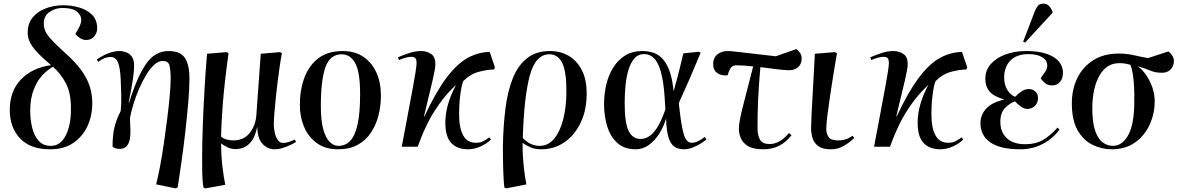

<svg xmlns="http://www.w3.org/2000/svg" viewBox="-20 -811 6536 1061"><path d="M257 14Q148 14 91 -46Q34 -106 34 -204Q34 -307 95.5 -371.5Q157 -436 262 -451Q209 -496 181.5 -526.5Q154 -557 143.5 -581Q133 -605 133 -631Q133 -681 160.5 -714.5Q188 -748 233.5 -765Q279 -782 331 -782Q375 -782 418 -769.5Q461 -757 489 -729Q517 -701 517 -654Q517 -630 501 -610Q485 -590 456 -590Q439 -590 423 -600Q407 -610 396 -623Q415 -654 422 -670Q429 -686 429 -701Q429 -727 405 -747Q381 -767 325 -767Q286 -767 254 -745Q222 -723 222 -682Q222 -658 231 -638Q240 -618 264.5 -591.5Q289 -565 336 -522Q395 -470 428.5 -424Q462 -378 476 -333.5Q490 -289 490 -238Q490 -174 464.5 -116.5Q439 -59 387 -22.5Q335 14 257 14ZM261 -5Q314 -5 343 -62Q372 -119 372 -206Q373 -297 344 -351Q315 -405 273 -442Q243 -426 214 -395Q185 -364 166 -315Q147 -266 147 -199Q147 -151 157.5 -106.5Q168 -62 193 -33.5Q218 -5 261 -5Z M951 230 843 208Q853 168 864.5 108Q876 48 886 -21.5Q896 -91 904.5 -159Q913 -227 918 -283.5Q923 -340 923 -374Q923 -425 916.5 -449.5Q910 -474 879 -474Q855 -474 832 -453Q809 -432 787.5 -396.5Q766 -361 748 -319Q730 -277 717 -234.5Q704 -192 698 -158Q699 -130 700.5 -100.5Q702 -71 698 -45.5Q694 -20 680.5 -4Q667 12 639 12Q630 12 617 8Q604 4 602 -3Q602 -65 613 -109.5Q624 -154 647 -197Q651 -236 650 -286Q649 -336 647 -374Q644 -438 631.5 -467Q619 -496 592 -496Q556 -496 523 -469L515 -482Q544 -503 577.5 -516Q611 -529 641 -529Q659 -529 677.5 -522Q696 -515 708.5 -498Q721 -481 721 -449Q721 -413 712.5 -360.5Q704 -308 691 -244L693 -243Q736 -382 785.5 -455.5Q835 -529 912 -529Q977 -529 1002 -490.5Q1027 -452 1027 -378Q1027 -324 1020.5 -247.5Q1014 -171 1004.5 -86.5Q995 -2 983.5 79Q972 160 962 224Z M1115 230 1104 225Q1098 184 1097.5 144.5Q1097 105 1097 63Q1097 -14 1100.5 -112Q1104 -210 1110 -314Q1116 -418 1124 -514L1233 -523L1243 -517Q1220 -352 1211 -233.5Q1202 -115 1202 -56Q1214 -45 1233 -40Q1252 -35 1269 -35Q1328 -35 1361 -77.5Q1394 -120 1397 -180L1421 -514L1527 -523L1538 -517Q1532 -488 1526 -446.5Q1520 -405 1514 -357.5Q1508 -310 1503.5 -264.5Q1499 -219 1496 -182Q1493 -145 1493 -124Q1493 -104 1498 -79.5Q1503 -55 1514.5 -38Q1526 -21 1545 -21Q1559 -21 1577 -27Q1595 -33 1609 -40L1616 -27Q1608 -21 1588.5 -11.5Q1569 -2 1545 6Q1521 14 1498 14Q1460 14 1431.5 -15Q1403 -44 1402 -108H1401Q1390 -57 1370 -31Q1350 -5 1327 4Q1304 13 1283 13Q1256 13 1234 1.5Q1212 -10 1203 -18H1202Q1202 52 1209.5 113Q1217 174 1225 210Z M1848 14Q1778 14 1731 -20Q1684 -54 1660.5 -109.5Q1637 -165 1637 -231Q1637 -314 1662 -381.5Q1687 -449 1739.5 -489Q1792 -529 1874 -529Q1941 -529 1988 -497Q2035 -465 2060 -410Q2085 -355 2085 -283Q2085 -226 2071.5 -173Q2058 -120 2029.5 -77.5Q2001 -35 1956 -10.5Q1911 14 1848 14ZM1850 -5Q1889 -5 1915.5 -33Q1942 -61 1956 -123.5Q1970 -186 1970 -292Q1970 -413 1943 -462Q1916 -511 1868 -511Q1804 -511 1778.5 -440Q1753 -369 1753 -225Q1753 -144 1766.5 -96Q1780 -48 1802 -26.5Q1824 -5 1850 -5Z M2567 14Q2507 14 2474 -20.5Q2441 -55 2441 -133Q2441 -181 2455 -232Q2469 -283 2500 -342Q2444 -289 2405 -233Q2366 -177 2341.5 -127Q2317 -77 2304.5 -43Q2292 -9 2288 0H2200Q2208 -42 2218.5 -97.5Q2229 -153 2240 -212Q2251 -271 2261 -324Q2271 -377 2276.5 -413.5Q2282 -450 2282 -461Q2282 -484 2274.5 -490.5Q2267 -497 2253 -497Q2236 -497 2217 -491Q2198 -485 2185 -479L2179 -494Q2205 -506 2240 -517.5Q2275 -529 2307 -529Q2338 -529 2362 -513Q2386 -497 2386 -457Q2386 -433 2370.5 -367Q2355 -301 2323 -168L2325 -167Q2389 -304 2447.5 -381.5Q2506 -459 2564.5 -491Q2623 -523 2686 -524L2715 -439L2710 -427Q2675 -427 2627 -414.5Q2579 -402 2540 -363Q2530 -338 2523.5 -286.5Q2517 -235 2517 -181Q2517 -104 2539.5 -63Q2562 -22 2610 -22Q2635 -22 2652 -31.5Q2669 -41 2684 -52L2693 -40Q2670 -17 2635 -1.5Q2600 14 2567 14Z M2777 230 2767 225Q2763 194 2761 133.5Q2759 73 2759 -1Q2761 -118 2773.5 -214.5Q2786 -311 2815 -381.5Q2844 -452 2894 -490.5Q2944 -529 3020 -529Q3077 -529 3122.5 -502.5Q3168 -476 3195 -424Q3222 -372 3222 -295Q3222 -202 3188.5 -132.5Q3155 -63 3098.5 -24.5Q3042 14 2971 14Q2938 14 2913.5 4Q2889 -6 2869 -21H2868Q2867 10 2869.5 50.5Q2872 91 2877 132.5Q2882 174 2889 208ZM2963 -5Q3010 -5 3043 -45.5Q3076 -86 3093 -154.5Q3110 -223 3110 -306Q3110 -419 3086 -465Q3062 -511 3016 -511Q2940 -511 2908 -394.5Q2876 -278 2869 -49Q2909 -5 2963 -5Z M3493 14Q3430 14 3391.5 -21Q3353 -56 3335.5 -113Q3318 -170 3318 -236Q3318 -290 3330 -342Q3342 -394 3368 -436.5Q3394 -479 3434 -504Q3474 -529 3530 -529Q3557 -529 3584.5 -521.5Q3612 -514 3636 -491.5Q3660 -469 3677.5 -425Q3695 -381 3702 -309H3703Q3717 -357 3726 -392.5Q3735 -428 3742 -457Q3749 -486 3756 -516L3840 -525L3852 -520Q3818 -438 3790 -373.5Q3762 -309 3731 -241L3737 -191Q3746 -111 3759.5 -66.5Q3773 -22 3802 -22Q3820 -22 3839 -31.5Q3858 -41 3874 -54L3884 -41Q3873 -31 3852.5 -18Q3832 -5 3807.5 4.5Q3783 14 3760 14Q3727 14 3706 -1Q3685 -16 3674 -52.5Q3663 -89 3661 -154H3660Q3647 -110 3622.5 -71.5Q3598 -33 3565 -9.5Q3532 14 3493 14ZM3520 -43Q3543 -43 3565.5 -56.5Q3588 -70 3611 -105Q3634 -140 3657 -207L3653 -271Q3647 -361 3632 -414Q3617 -467 3594 -489.5Q3571 -512 3540 -512Q3506 -512 3484.5 -486.5Q3463 -461 3451.5 -420Q3440 -379 3436 -331.5Q3432 -284 3432 -239Q3432 -131 3454 -87Q3476 -43 3520 -43Z M4198 14Q4142 14 4113 -4Q4084 -22 4073.5 -48Q4063 -74 4063 -99Q4063 -133 4083 -214Q4103 -295 4142 -444Q4094 -450 4050 -450Q4035 -450 4025.5 -443.5Q4016 -437 4006 -411L4001 -395Q3967 -391 3944 -407Q3921 -423 3921 -457Q3921 -494 3948.5 -513.5Q3976 -533 4024 -528L4267 -500L4381 -540Q4392 -531 4401 -518.5Q4410 -506 4410 -488Q4410 -457 4390.5 -440Q4371 -423 4342 -423Q4315 -423 4273 -428.5Q4231 -434 4182 -440Q4173 -342 4169.5 -261.5Q4166 -181 4166 -104Q4166 -61 4180.5 -38Q4195 -15 4233 -15Q4289 -15 4340 -76L4354 -64Q4327 -28 4288.5 -7Q4250 14 4198 14Z M4571 14Q4526 14 4502.5 -3Q4479 -20 4470.5 -47Q4462 -74 4462 -104Q4462 -126 4465 -185.5Q4468 -245 4473 -330Q4478 -415 4483 -514L4594 -523L4605 -517Q4596 -465 4586 -403Q4576 -341 4567 -280.5Q4558 -220 4552 -171.5Q4546 -123 4546 -97Q4546 -75 4558 -55Q4570 -35 4613 -35Q4631 -35 4649.5 -40Q4668 -45 4692 -61L4700 -48Q4672 -21 4640.5 -3.5Q4609 14 4571 14Z M5177 14Q5117 14 5084 -20.5Q5051 -55 5051 -133Q5051 -181 5065 -232Q5079 -283 5110 -342Q5054 -289 5015 -233Q4976 -177 4951.5 -127Q4927 -77 4914.5 -43Q4902 -9 4898 0H4810Q4818 -42 4828.5 -97.5Q4839 -153 4850 -212Q4861 -271 4871 -324Q4881 -377 4886.5 -413.5Q4892 -450 4892 -461Q4892 -484 4884.5 -490.5Q4877 -497 4863 -497Q4846 -497 4827 -491Q4808 -485 4795 -479L4789 -494Q4815 -506 4850 -517.5Q4885 -529 4917 -529Q4948 -529 4972 -513Q4996 -497 4996 -457Q4996 -433 4980.5 -367Q4965 -301 4933 -168L4935 -167Q4999 -304 5057.5 -381.5Q5116 -459 5174.5 -491Q5233 -523 5296 -524L5325 -439L5320 -427Q5285 -427 5237 -414.5Q5189 -402 5150 -363Q5140 -338 5133.5 -286.5Q5127 -235 5127 -181Q5127 -104 5149.5 -63Q5172 -22 5220 -22Q5245 -22 5262 -31.5Q5279 -41 5294 -52L5303 -40Q5280 -17 5245 -1.5Q5210 14 5177 14Z M5618 14Q5508 14 5453 -24Q5398 -62 5398 -130Q5398 -177 5430.5 -211.5Q5463 -246 5527 -260V-262Q5472 -278 5448.5 -305.5Q5425 -333 5425 -376Q5425 -423 5455 -457Q5485 -491 5536 -510Q5587 -529 5652 -529Q5746 -529 5800 -497Q5854 -465 5854 -407Q5853 -375 5836.5 -357Q5820 -339 5794 -339Q5770 -339 5754.5 -352Q5739 -365 5731 -379Q5750 -405 5758.5 -418.5Q5767 -432 5767 -450Q5767 -478 5739 -495Q5711 -512 5664 -512Q5599 -512 5564.5 -477.5Q5530 -443 5529 -385Q5529 -342 5546.5 -314Q5564 -286 5590 -276Q5605 -293 5625 -306Q5645 -319 5665 -319Q5685 -319 5700.5 -306Q5716 -293 5716 -269Q5716 -242 5698.5 -225.5Q5681 -209 5657 -209Q5641 -209 5622.5 -221.5Q5604 -234 5589 -251Q5560 -241 5534 -214.5Q5508 -188 5508 -138Q5508 -81 5543.5 -47.5Q5579 -14 5646 -14Q5702 -14 5742.5 -37Q5783 -60 5824 -106L5835 -95Q5796 -43 5740 -14.5Q5684 14 5618 14ZM5645 -576 5634 -581 5697 -745Q5706 -768 5716 -779.5Q5726 -791 5745 -791Q5764 -791 5776 -779Q5788 -767 5796 -747V-740Z M6124 14Q6068 14 6017 -11Q5966 -36 5934.5 -92Q5903 -148 5903 -240Q5903 -317 5933 -379Q5963 -441 6021 -478Q6079 -515 6163 -515Q6205 -515 6245 -506Q6285 -497 6324 -490L6437 -527Q6453 -514 6460 -500.5Q6467 -487 6467 -475Q6467 -446 6448.5 -427Q6430 -408 6399 -409Q6365 -409 6337.5 -420.5Q6310 -432 6271 -444V-442Q6295 -424 6315.5 -393.5Q6336 -363 6348.5 -326Q6361 -289 6361 -252Q6361 -183 6333 -122Q6305 -61 6252 -23.5Q6199 14 6124 14ZM6130 -5Q6182 -5 6215 -65Q6248 -125 6248 -251Q6249 -291 6247 -331.5Q6245 -372 6239.5 -404.5Q6234 -437 6226 -453Q6208 -458 6195.5 -460Q6183 -462 6165 -462Q6095 -462 6056 -394Q6017 -326 6016 -214Q6016 -136 6031.5 -90Q6047 -44 6073 -24.5Q6099 -5 6130 -5Z"/></svg>

Font: Literata 72pt Medium
Style: Italic
Weight: 500
Italic angle: -2°
Designer: Latin by Veronika Burian and Jose Scaglione. Greek by Irene Vlachou. Cyrillic by Vera Evstafieva
Foundry: TypeTogether
Version: Version 3.002